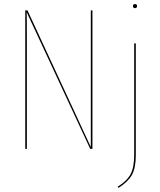

<svg xmlns="http://www.w3.org/2000/svg" viewBox="-20 -731 787 943"><path d="M434 0H423L111 -671Q112 -645 112 -546V0H104V-680H115L426 -9V-157V-680H434ZM647 30Q647 94 628 128Q609 162 562 192L558 186Q603 158 621 125Q639 92 639 30V-518H647ZM653 -701Q653 -691 643 -691Q633 -691 633 -701Q633 -711 643 -711Q653 -711 653 -701Z"/></svg>

Font: Fira Sans Compressed Eight
Style: Regular
Weight: 100
Width: 1
Designer: bBox Type GmbH & Carrois Corporate GbR & Edenspiekermann AG
Foundry: bBox Type GmbH & Carrois Corporate GbR & Edenspiekermann AG
Version: Version 4.301